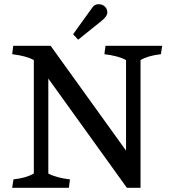

<svg xmlns="http://www.w3.org/2000/svg" viewBox="-20 -894 813 914"><path d="M649 0H584L210 -520V-68Q246 -48 313 -40L308 0H38L44 -40Q106 -47 141 -68V-608Q105 -628 38 -636L43 -676H221L580 -177V-608Q544 -628 477 -636L482 -676H752L746 -636Q684 -629 649 -608ZM418 -856Q429 -874 448.5 -874Q468 -874 479.5 -862.5Q491 -851 491 -834Q491 -817 464 -795L352 -705L328 -731Z"/></svg>

Font: Cambo
Style: Regular
Weight: 400
Designer: Carolina Giovagnoli, Andres Torresi
Foundry: Carolina Giovagnoli, Andres Torresi
Version: Version 2.001